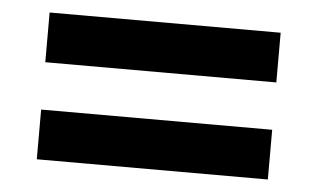

<svg xmlns="http://www.w3.org/2000/svg" viewBox="-34 -491 668 404"><g transform="rotate(5 300.0 -289.0)"><path d="M56 -339V-444H544V-339ZM56 -134V-239H544V-134Z"/></g></svg>

Font: Nunito Sans 7pt ExtraBold
Style: Regular
Weight: 800
Designer: Vernon Adams
Foundry: Vernon Adams
Version: Version 3.101;gftools[0.9.27]